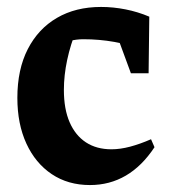

<svg xmlns="http://www.w3.org/2000/svg" viewBox="-20 -522 495 553"><path d="M239 11Q176 11 129 -20.5Q82 -52 56 -108.5Q30 -165 30 -240Q30 -322 60 -380.5Q90 -439 144 -470.5Q198 -502 271 -502Q306 -502 341.5 -495Q377 -488 410 -474L394 -378Q312 -409 220 -409Q200 -409 180.5 -404Q161 -399 144 -390L201 -438Q183 -394 173.5 -349.5Q164 -305 164 -263Q164 -208 180.5 -170Q197 -132 227.5 -112Q258 -92 301 -92Q326 -92 354.5 -99.5Q383 -107 415 -121L425 -98Q353 11 239 11ZM357 -311 297 -474H410L408 -311Z"/></svg>

Font: Piazzolla 24pt
Style: Bold
Weight: 700
Designer: Juan Pablo del Peral
Foundry: Huerta Tipografica
Version: Version 2.005